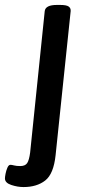

<svg xmlns="http://www.w3.org/2000/svg" viewBox="-94 -545 344 777"><path d="M1 212Q-23 212 -48.5 203.5Q-74 195 -74 177Q-74 171 -71.5 158Q-69 145 -64 133.5Q-59 122 -52 122Q-46 122 -37 124.5Q-28 127 -12 127Q8 127 16 115Q24 103 28 72L87 -500Q90 -525 136 -525H150Q175 -525 184 -518.5Q193 -512 192 -500L131 83Q123 159 89 185.5Q55 212 1 212Z"/></svg>

Font: Asap Condensed Condensed Medium
Style: Italic
Weight: 500
Width: 3
Italic angle: -6°
Designer: Pablo Cosgaya
Foundry: Omnibus-Type
Version: Version 3.001; ttfautohint (v1.8.4.7-5d5b)